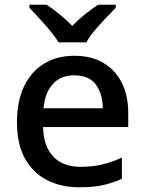

<svg xmlns="http://www.w3.org/2000/svg" viewBox="-20 -786 613 816"><path d="M296 -549Q367 -549 418 -519.5Q469 -490 497 -435.5Q525 -381 525 -305V-246H163Q165 -164 206.5 -120.5Q248 -77 322 -77Q374 -77 414.5 -87Q455 -97 498 -116V-26Q458 -8 416.5 1Q375 10 317 10Q239 10 179 -21Q119 -52 85.5 -113.5Q52 -175 52 -266Q52 -356 82.5 -419.5Q113 -483 168 -516Q223 -549 296 -549ZM295 -466Q239 -466 205 -429.5Q171 -393 165 -326H417Q416 -388 387 -427Q358 -466 295 -466ZM229 -606Q215 -629 193 -655.5Q171 -682 147 -708Q123 -734 105 -753V-766H178Q204 -749 232.5 -726Q261 -703 287 -676Q313 -703 342 -726Q371 -749 397 -766H472V-753Q453 -734 428.5 -708Q404 -682 381.5 -655.5Q359 -629 347 -606Z"/></svg>

Font: Noto Sans Adlam Medium
Style: Regular
Weight: 500
Version: Version 3.001